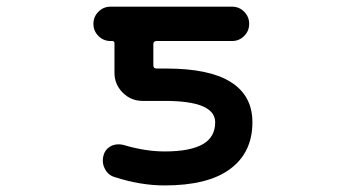

<svg xmlns="http://www.w3.org/2000/svg" viewBox="-20 -568 1040 579"><path d="M476.6 -8.8Q403.3 -8.8 325.2 -34.2Q305.7 -40 295.9 -59.6Q290 -71.3 290 -84Q290 -91.8 292 -98.6Q296.9 -118.2 315.4 -127.9Q326.2 -132.8 337.9 -132.8Q344.7 -132.8 352.5 -130.9Q418 -111.3 476.6 -111.3Q554.7 -111.3 592.8 -133.8Q628.9 -155.3 628.9 -199.2Q628.9 -263.7 477.5 -263.7H410.2Q375 -263.7 350.1 -288.6Q325.2 -313.5 325.2 -348.6V-437.5Q325.2 -444.3 318.4 -444.3H313.5Q292 -444.3 276.9 -459.5Q261.7 -474.6 261.7 -496.1Q261.7 -517.6 276.9 -532.7Q292 -547.9 313.5 -547.9H679.7Q701.2 -547.9 716.3 -532.7Q731.4 -517.6 731.4 -496.1Q731.4 -474.6 716.3 -459.5Q701.2 -444.3 679.7 -444.3H452.1Q442.4 -444.3 442.4 -434.6V-371.1Q442.4 -361.3 452.1 -361.3H481.4Q610.4 -361.3 674.8 -321.3Q741.2 -280.3 741.2 -199.2Q741.2 -107.4 672.9 -57.6Q606.4 -8.8 476.6 -8.8Z"/></svg>

Font: Rounded-X Mgen+ 1mn medium
Style: Regular
Weight: 500
Designer: [Source Han Sans]
Ryoko NISHIZUKA  (kana & ideographs); Paul D. Hunt (Latin, Greek & Cyrillic); Wenlong ZHANG  (bopomofo
Version: Version 1.059.20150602